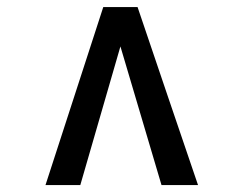

<svg xmlns="http://www.w3.org/2000/svg" viewBox="-20 -760 667 552"><path d="M276.9 -739.7H375.5Q418.9 -610.4 462.2 -483.9Q505.4 -357.4 549.3 -228H444.3L326.2 -626.5L210.9 -228H110.8Z"/></svg>

Font: Atomic Age
Style: Regular
Weight: 400
Version: Version 1.007; ttfautohint (v1.4.1) -l 6 -r 46 -G 0 -x 0 -H 